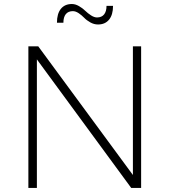

<svg xmlns="http://www.w3.org/2000/svg" viewBox="-20 -928 837 948"><path d="M335 -908.2Q352.1 -908.2 369.9 -897.9Q387.7 -887.7 400.6 -875Q413.6 -862.3 429.4 -852.1Q445.3 -841.8 459 -841.8Q481.9 -841.8 493.9 -856.7Q505.9 -871.6 505.9 -898.9H538.1Q538.1 -855 518.6 -831.1Q499 -807.1 463.9 -807.1Q444.3 -807.1 426 -817.4Q407.7 -827.6 395.8 -840.1Q383.8 -852.5 368.7 -862.8Q353.5 -873 339.8 -873Q316.9 -873 304.9 -858.2Q293 -843.3 293 -815.9H261.2Q261.2 -860.4 280.5 -884.3Q299.8 -908.2 335 -908.2ZM676.8 0H627.9L162.1 -634.8V0H120.1V-699.2H168.9L636.2 -64V-699.2H676.8Z"/></svg>

Font: Montserrat Ultra Light
Style: Regular
Weight: 200
Designer: Julieta Ulanovsky
Foundry: Julieta Ulanovsky
Version: Version 3.001;PS 003.001;hotconv 1.0.70;makeotf.lib2.5.58329